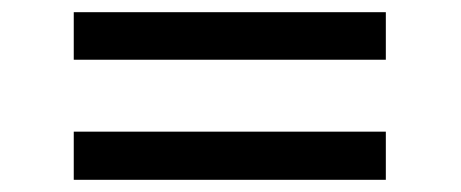

<svg xmlns="http://www.w3.org/2000/svg" viewBox="-20 -410 757 315"><path d="M101 -390V-312H613V-390ZM101 -194V-115H613V-194Z"/></svg>

Font: Hejaz
Style: Regular
Weight: 400
Designer: Bandar Raffah (Arabic) and Santiago Orozco (Latin)
Foundry: Caramella and Typemade
Version: Version 1.010;hotconv 1.0.109;makeotfexe 2.5.65596